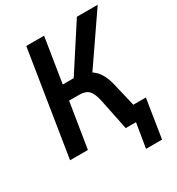

<svg xmlns="http://www.w3.org/2000/svg" viewBox="-203 -831 1031 1120"><g transform="rotate(-30 313.0 -270.5)"><path d="M450 164 477 0H433L447 -96H599L558 164ZM33 0 145 -705H265L217 -404H307L279 -386L486 -705H626L392 -364L347 -399Q382 -393 408 -374Q434 -355 451 -324.5Q468 -294 478 -250L537 0H408L366 -204Q355 -260 334 -282Q313 -304 272 -304H202L153 0Z"/></g></svg>

Font: Nunito Sans 10pt Condensed
Style: Bold Italic
Weight: 700
Width: 3
Italic angle: -9°
Designer: Vernon Adams
Foundry: Vernon Adams
Version: Version 3.101;gftools[0.9.27]